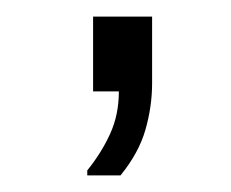

<svg xmlns="http://www.w3.org/2000/svg" viewBox="-20 -110 278 231"><path d="M85 101V95Q102 74 112.5 51Q123 28 123 0H92V-90H163V-10Q163 18 155 46Q147 74 125 101Z"/></svg>

Font: Chivo Medium Thin
Style: Regular
Weight: 250
Version: Version 2.002